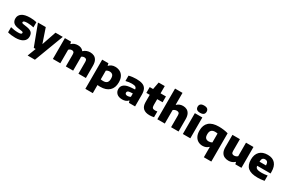

<svg xmlns="http://www.w3.org/2000/svg" viewBox="176 -2483 6515 4378"><g transform="rotate(30 3433.0 -294.0)"><path d="M247.5 10.5Q193 10.5 141 4Q89 -2.5 46 -15V-151Q89 -139 140.8 -132Q192.5 -125 244.5 -125Q297 -125 317 -135.5Q337 -146 337 -164.5Q337 -178 328.8 -185.2Q320.5 -192.5 297.5 -196.5L194 -212Q106.5 -225.5 68.8 -266Q31 -306.5 31 -374Q31 -457.5 102 -507.5Q173 -557.5 323.5 -557.5Q368 -557.5 412.5 -552Q457 -546.5 490 -537.5V-401.5Q456.5 -410.5 413.2 -416.2Q370 -422 327 -422Q280 -422 255.8 -416Q231.5 -410 223 -400.8Q214.5 -391.5 214.5 -380.5Q214.5 -369 222.8 -361.8Q231 -354.5 254 -350.5L358 -334.5Q436 -322.5 478.2 -286.8Q520.5 -251 520.5 -172Q520.5 -87 449.5 -38.2Q378.5 10.5 247.5 10.5Z M731 0 524.5 -548.5H730.5L858 -172.5L986.5 -548.5H1178.5L888.5 220H696.5L780.5 0Z M1234 0V-548.5H1395L1407.5 -496.5H1416.5Q1477 -557.5 1577 -557.5Q1623.5 -557.5 1661.8 -540.8Q1700 -524 1726 -488Q1765 -525.5 1810 -541.5Q1855 -557.5 1900.5 -557.5Q1959.5 -557.5 2005.2 -533.8Q2051 -510 2077 -458.2Q2103 -406.5 2103 -322V0H1907V-311.5Q1907 -357 1888.8 -374.2Q1870.5 -391.5 1841.5 -391.5Q1794.5 -391.5 1766 -364Q1767.5 -346 1767.5 -327V0H1575V-311.5Q1575 -357 1558.8 -374.2Q1542.5 -391.5 1513 -391.5Q1460 -391.5 1430.5 -354.5V0Z M2216 220V-548.5H2380.5L2391.5 -492H2400Q2427 -522 2466.8 -539.8Q2506.5 -557.5 2558 -557.5Q2624.5 -557.5 2680.5 -529.5Q2736.5 -501.5 2770.2 -441.5Q2804 -381.5 2804 -285.5Q2804 -144 2720.8 -66.8Q2637.5 10.5 2485 10.5Q2466 10.5 2447.2 9.2Q2428.5 8 2412.5 6.5V220ZM2478 -136.5Q2543.5 -136.5 2575.8 -168.5Q2608 -200.5 2608 -271.5Q2608 -344.5 2578.5 -372.5Q2549 -400.5 2501 -400.5Q2477.5 -400.5 2453.8 -393.5Q2430 -386.5 2412.5 -371V-142.5Q2426 -140 2443 -138.2Q2460 -136.5 2478 -136.5Z M3063.5 10.5Q2968 10.5 2918 -35.5Q2868 -81.5 2868 -152.5Q2868 -231 2927.5 -276Q2987 -321 3120 -328.5L3206 -334Q3203 -378 3174 -395.8Q3145 -413.5 3077 -413.5Q3043.5 -413.5 3000.2 -408Q2957 -402.5 2918 -391.5V-533Q2963.5 -545.5 3016 -551.5Q3068.5 -557.5 3113 -557.5Q3213 -557.5 3276 -534Q3339 -510.5 3368.8 -455.5Q3398.5 -400.5 3398.5 -306V0H3236L3223 -50H3214.5Q3187.5 -18.5 3148.2 -4Q3109 10.5 3063.5 10.5ZM3061.5 -169.5Q3061.5 -146.5 3078.2 -133Q3095 -119.5 3128 -119.5Q3147.5 -119.5 3168 -124.8Q3188.5 -130 3206.5 -143V-230L3139.5 -225.5Q3097 -222.5 3079.2 -208.2Q3061.5 -194 3061.5 -169.5Z M3782 10.5Q3672 10.5 3614 -42.2Q3556 -95 3556 -205.5V-395.5H3467V-548.5H3556L3592 -740H3752.5V-548.5H3894.5V-395.5H3752.5V-239.5Q3752.5 -186.5 3772.2 -167Q3792 -147.5 3838.5 -147.5Q3861.5 -147.5 3896 -153.5V-2.5Q3872.5 3 3841.8 6.8Q3811 10.5 3782 10.5Z M3984.5 0V-808H4181V-497.5H4190Q4250.5 -557.5 4345 -557.5Q4400.5 -557.5 4445.5 -533.8Q4490.5 -510 4516.8 -458.2Q4543 -406.5 4543 -322.5V0H4346.5V-310.5Q4346.5 -356.5 4327.8 -374Q4309 -391.5 4274.5 -391.5Q4248 -391.5 4223 -381.8Q4198 -372 4181 -354.5V0Z M4656 0V-548.5H4853V0ZM4754.5 -614Q4693.5 -614 4665 -638.8Q4636.5 -663.5 4636.5 -709.5Q4636.5 -755.5 4665 -780.2Q4693.5 -805 4754.5 -805Q4815.5 -805 4844 -780.2Q4872.5 -755.5 4872.5 -709.5Q4872.5 -663.5 4844 -638.8Q4815.5 -614 4754.5 -614Z M5336 220V-49H5327Q5271 10.5 5175 10.5Q5113 10.5 5060.5 -18.5Q5008 -47.5 4976.2 -107.5Q4944.5 -167.5 4944.5 -260Q4944.5 -404 5030 -480.8Q5115.5 -557.5 5287.5 -557.5Q5348.5 -557.5 5414.8 -548.8Q5481 -540 5532.5 -524V220ZM5249 -147Q5272 -147 5294.8 -153Q5317.5 -159 5336 -171.5V-404.5Q5323 -407.5 5306 -409.5Q5289 -411.5 5269.5 -411.5Q5207 -411.5 5173.8 -379Q5140.5 -346.5 5140.5 -274.5Q5140.5 -202.5 5170 -174.8Q5199.5 -147 5249 -147Z M5858.5 9Q5796 9 5748 -14.8Q5700 -38.5 5672.8 -90Q5645.5 -141.5 5645.5 -225V-548.5H5842V-237.5Q5842 -191.5 5860.5 -174Q5879 -156.5 5911 -156.5Q5936 -156.5 5961 -166.2Q5986 -176 6002.5 -193.5V-548.5H6199V0H6038L6025.5 -52H6018Q5951 9 5858.5 9Z M6627.5 10.5Q6453 10.5 6372 -57.8Q6291 -126 6291 -273.5Q6291 -406 6364 -481.8Q6437 -557.5 6574.5 -557.5Q6705 -557.5 6771.8 -481Q6838.5 -404.5 6838.5 -267V-220H6486Q6489 -188 6505.2 -168.5Q6521.5 -149 6557.8 -140.2Q6594 -131.5 6657.5 -131.5Q6691 -131.5 6729.5 -135.8Q6768 -140 6804.5 -147V-6.5Q6756 3 6712.2 6.8Q6668.5 10.5 6627.5 10.5ZM6571.5 -438Q6529.5 -438 6508.2 -412.8Q6487 -387.5 6485.5 -327H6657Q6655.5 -387 6634.5 -412.5Q6613.5 -438 6571.5 -438Z"/></g></svg>

Font: Encode Sans SemiExpanded SemiExpanded ExtraBold
Style: Regular
Weight: 800
Width: 6
Designer: Multiple Designers
Foundry: Impallari Type
Version: Version 3.000; ttfautohint (v1.8.3) -l 8 -r 50 -G 200 -x 14 